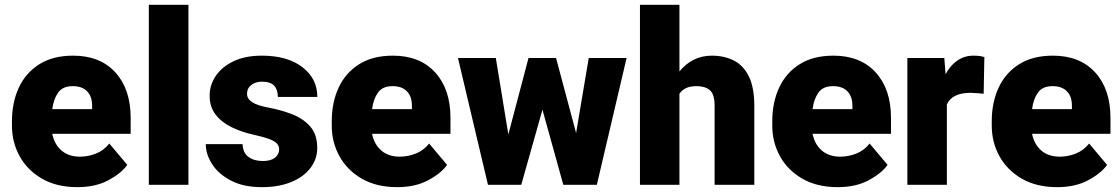

<svg xmlns="http://www.w3.org/2000/svg" viewBox="-20 -770 4667 800"><path d="M302.2 9.8Q216.3 9.8 155.3 -25.4Q94.2 -60.5 62 -118.9Q29.8 -177.2 29.8 -246.6V-265.1Q29.8 -342.3 58.1 -404.1Q86.4 -465.8 143.3 -502Q200.2 -538.1 284.7 -538.1Q397 -538.1 460.7 -468.3Q524.4 -398.4 524.4 -279.3V-212.4H197.8Q206.5 -168.5 236.3 -142.8Q266.1 -117.2 313 -117.2Q346.7 -117.2 379.4 -129.9Q412.1 -142.6 435.5 -171.9L510.3 -83Q485.8 -48.3 432.1 -19.3Q378.4 9.8 302.2 9.8ZM283.2 -411.1Q241.2 -411.1 222.2 -384Q203.1 -356.9 197.8 -315.4H363.8V-328.1Q364.3 -367.2 343.3 -389.2Q322.3 -411.1 283.2 -411.1Z M765.1 -750V0H600.1V-750Z M1143.1 -148.4Q1143.1 -168.5 1121.8 -181.4Q1100.6 -194.3 1039.6 -208Q987.8 -219.2 945.6 -239.7Q903.3 -260.3 878.4 -292.5Q853.5 -324.7 853.5 -371.1Q853.5 -416 879.2 -453.9Q904.8 -491.7 953.4 -514.9Q1002 -538.1 1071.3 -538.1Q1177.7 -538.1 1240 -490.2Q1302.2 -442.4 1302.2 -366.2H1137.7Q1137.7 -396.5 1122.3 -413.1Q1106.9 -429.7 1070.8 -429.7Q1045.4 -429.7 1027.3 -416Q1009.3 -402.3 1009.3 -379.4Q1009.3 -358.4 1030.3 -344.5Q1051.3 -330.6 1097.7 -321.8Q1150.9 -312 1197.3 -293.9Q1243.7 -275.9 1272.7 -242.7Q1301.8 -209.5 1301.8 -153.3Q1301.8 -106.9 1273.4 -69.8Q1245.1 -32.7 1193.4 -11.5Q1141.6 9.8 1070.8 9.8Q995.1 9.8 942.9 -17.3Q890.6 -44.4 864 -85.7Q837.4 -127 837.4 -169.4H990.7Q992.2 -132.8 1015.4 -116Q1038.6 -99.1 1075.2 -99.1Q1108.4 -99.1 1125.7 -112.8Q1143.1 -126.5 1143.1 -148.4Z M1634.8 9.8Q1548.8 9.8 1487.8 -25.4Q1426.8 -60.5 1394.5 -118.9Q1362.3 -177.2 1362.3 -246.6V-265.1Q1362.3 -342.3 1390.6 -404.1Q1418.9 -465.8 1475.8 -502Q1532.7 -538.1 1617.2 -538.1Q1729.5 -538.1 1793.2 -468.3Q1856.9 -398.4 1856.9 -279.3V-212.4H1530.3Q1539.1 -168.5 1568.8 -142.8Q1598.6 -117.2 1645.5 -117.2Q1679.2 -117.2 1711.9 -129.9Q1744.6 -142.6 1768.1 -171.9L1842.8 -83Q1818.4 -48.3 1764.6 -19.3Q1710.9 9.8 1634.8 9.8ZM1615.7 -411.1Q1573.7 -411.1 1554.7 -384Q1535.6 -356.9 1530.3 -315.4H1696.3V-328.1Q1696.8 -367.2 1675.8 -389.2Q1654.8 -411.1 1615.7 -411.1Z M2045.9 -528.3 2098.1 -210 2182.1 -528.3H2296.9L2380.4 -215.8L2433.1 -528.3H2590.8L2466.8 0H2327.1L2240.2 -313L2151.9 0H2013.2L1888.2 -528.3Z M2811 -750V-472.2Q2835.9 -503.4 2870.1 -520.8Q2904.3 -538.1 2945.8 -538.1Q2998 -538.1 3038.1 -517.6Q3078.1 -497.1 3100.6 -450.9Q3123 -404.8 3123 -328.1V0H2957.5V-329.1Q2957.5 -377.4 2937.7 -394.3Q2918 -411.1 2882.3 -411.1Q2855.5 -411.1 2838.4 -402.8Q2821.3 -394.5 2811 -379.4V0H2646.5V-750Z M3470.2 9.8Q3384.3 9.8 3323.2 -25.4Q3262.2 -60.5 3230 -118.9Q3197.8 -177.2 3197.8 -246.6V-265.1Q3197.8 -342.3 3226.1 -404.1Q3254.4 -465.8 3311.3 -502Q3368.2 -538.1 3452.6 -538.1Q3564.9 -538.1 3628.7 -468.3Q3692.4 -398.4 3692.4 -279.3V-212.4H3365.7Q3374.5 -168.5 3404.3 -142.8Q3434.1 -117.2 3481 -117.2Q3514.6 -117.2 3547.4 -129.9Q3580.1 -142.6 3603.5 -171.9L3678.2 -83Q3653.8 -48.3 3600.1 -19.3Q3546.4 9.8 3470.2 9.8ZM3451.2 -411.1Q3409.2 -411.1 3390.1 -384Q3371.1 -356.9 3365.7 -315.4H3531.7V-328.1Q3532.2 -367.2 3511.2 -389.2Q3490.2 -411.1 3451.2 -411.1Z M4081.5 -532.2 4078.6 -379.4Q4068.8 -380.4 4052.2 -381.8Q4035.6 -383.3 4024.4 -383.3Q3947.3 -383.3 3925.3 -335V0H3760.7V-528.3H3914.6L3919.9 -460.9Q3939.5 -497.6 3969 -517.8Q3998.5 -538.1 4036.1 -538.1Q4063.5 -538.1 4081.5 -532.2Z M4384.8 9.8Q4298.8 9.8 4237.8 -25.4Q4176.8 -60.5 4144.5 -118.9Q4112.3 -177.2 4112.3 -246.6V-265.1Q4112.3 -342.3 4140.6 -404.1Q4168.9 -465.8 4225.8 -502Q4282.7 -538.1 4367.2 -538.1Q4479.5 -538.1 4543.2 -468.3Q4606.9 -398.4 4606.9 -279.3V-212.4H4280.3Q4289.1 -168.5 4318.8 -142.8Q4348.6 -117.2 4395.5 -117.2Q4429.2 -117.2 4461.9 -129.9Q4494.6 -142.6 4518.1 -171.9L4592.8 -83Q4568.4 -48.3 4514.6 -19.3Q4460.9 9.8 4384.8 9.8ZM4365.7 -411.1Q4323.7 -411.1 4304.7 -384Q4285.6 -356.9 4280.3 -315.4H4446.3V-328.1Q4446.8 -367.2 4425.8 -389.2Q4404.8 -411.1 4365.7 -411.1Z"/></svg>

Font: Vazirmatn UI FD Black
Style: Regular
Weight: 900
Designer: Saber Rastikerdar
Foundry: Saber Rastikerdar
Version: Version 33.003